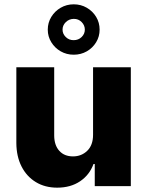

<svg xmlns="http://www.w3.org/2000/svg" viewBox="-20 -854 676 881"><path d="M407 -235.4V-545.5H580.3V0H414.8V-101.6H409.1Q391 -51.5 347.5 -22.2Q304 7.1 242.5 7.1Q186.4 7.1 144.4 -18.5Q102.3 -44 78.8 -90.2Q55.4 -136.4 55 -197.8V-545.5H228.7V-231.9Q229 -187.5 252.1 -161.9Q275.2 -136.4 315 -136.4Q353.7 -136.4 380.3 -162.1Q407 -187.9 407 -235.4ZM318.2 -603Q285.5 -603 258.5 -618.4Q231.5 -633.9 215.4 -660.2Q199.2 -686.4 199.2 -718Q199.2 -750 215.4 -776.5Q231.5 -802.9 258.5 -818.5Q285.5 -834.2 318.2 -834.2Q351.2 -834.2 378.2 -818.5Q405.2 -802.9 421.2 -776.5Q437.1 -750 437.1 -718Q437.1 -686.4 421.2 -660.2Q405.2 -633.9 378.2 -618.4Q351.2 -603 318.2 -603ZM318.2 -669.7Q339.8 -669.7 354.6 -684.1Q369.3 -698.5 369.3 -718Q369.3 -737.9 354.6 -752.8Q339.8 -767.8 318.2 -767.4Q296.9 -767 282 -752.5Q267 -737.9 267 -718Q267 -698.5 282 -683.9Q296.9 -669.4 318.2 -669.7Z"/></svg>

Font: Inter UI Extra Bold
Style: Regular
Weight: 800
Designer: Rasmus Andersson
Foundry: rsms
Version: 3.2;8d6f07862